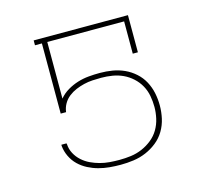

<svg xmlns="http://www.w3.org/2000/svg" viewBox="-84 -623 768 724"><g transform="rotate(-15 300.0 -261.0)"><path d="M302 8Q280 8 258.5 6Q237 4 216.5 -1.5Q196 -7 176.5 -17Q157 -27 141.5 -42Q126 -57 116.5 -77Q107 -97 105 -118V-123H125L126 -119Q127 -100 136 -83Q145 -66 159.5 -53Q174 -40 191 -32Q208 -24 226.5 -19Q245 -14 264 -12.5Q283 -11 302 -11Q325 -11 347.5 -14Q370 -17 391 -26Q412 -35 430 -49.5Q448 -64 459.5 -83.5Q471 -103 476 -125.5Q481 -148 481 -170Q481 -192 477 -213.5Q473 -235 462.5 -254Q452 -273 435.5 -288Q419 -303 399.5 -312Q380 -321 358.5 -324.5Q337 -328 315 -328Q298 -328 281 -327Q264 -326 247.5 -322Q231 -318 215.5 -311.5Q200 -305 186.5 -294.5Q173 -284 164.5 -269Q156 -254 154 -237H133V-511H106V-530H474V-385H454V-511H154V-290Q168 -307 187.5 -318.5Q207 -330 228 -336.5Q249 -343 271 -345Q293 -347 315 -347Q340 -347 364 -343Q388 -339 410 -329Q432 -319 450.5 -302.5Q469 -286 480.5 -264.5Q492 -243 497 -219Q502 -195 502 -170Q502 -145 496.5 -120Q491 -95 478 -73Q465 -51 445 -35Q425 -19 401.5 -9Q378 1 352.5 4.5Q327 8 302 8Z"/></g></svg>

Font: Iosevka Slab Thin Extended
Style: Regular
Weight: 100
Width: 7
Monospace: yes
Designer: Belleve Invis
Foundry: Belleve Invis
Version: Version 11.1.1; ttfautohint (v1.8.3)